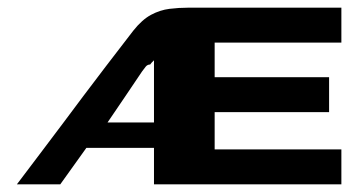

<svg xmlns="http://www.w3.org/2000/svg" viewBox="-20 -480 928 500"><path d="M24 0Q61 -49 90.5 -88Q120 -127 145.5 -161Q171 -195 197.5 -230.5Q224 -266 255.5 -307Q287 -348 327 -400Q350 -429 373.5 -441.5Q397 -454 421.5 -457Q446 -460 470 -460H869Q869 -437 869 -414.5Q869 -392 869 -369H539V-279H837V-188Q763 -188 688.5 -188Q614 -188 539 -188V-91H869V0Q747 0 625 0Q503 0 381 0V-95H205Q188 -71 171 -47.5Q154 -24 137 0ZM260 -161Q290 -161 320.5 -161Q351 -161 381 -161Q381 -202 381 -242Q381 -282 381 -323Q378 -320 375.5 -317.5Q373 -315 371 -312Q364 -312 359.5 -306.5Q355 -301 350 -294Q328 -261 305.5 -228Q283 -195 260 -161Z"/></svg>

Font: Genos
Style: Bold
Weight: 700
Designer: Robert E. Leuschke
Foundry: Robert E. Leuschke
Version: Version 1.010